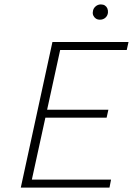

<svg xmlns="http://www.w3.org/2000/svg" viewBox="-20 -848 601 868"><path d="M475 0H74L217 -658H561L553 -622H252L124 -36H482ZM158 -316 166 -352H470L462 -316ZM432 -759Q421 -759 413.5 -764Q406 -769 402 -777.5Q398 -786 400 -796Q401 -809 411.5 -818.5Q422 -828 436 -828Q447 -828 454.5 -823Q462 -818 465.5 -809.5Q469 -801 468 -790Q466 -776 456 -767.5Q446 -759 432 -759Z"/></svg>

Font: Ysabeau Office ExtraLight
Style: Italic
Weight: 250
Italic angle: -12°
Designer: Christian Thalmann (Catharsis Fonts)
Version: Version 2.001;gftools[0.9.30]; featfreeze: tnum,lnum,ss02